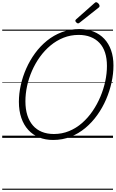

<svg xmlns="http://www.w3.org/2000/svg" viewBox="-20 -1248 1047 1738"><path d="M461 19Q390 19 333 -4.5Q276 -28 235.5 -72.5Q195 -117 173 -181Q151 -245 151 -327Q151 -400 168 -477Q185 -554 217.5 -627.5Q250 -701 297 -765.5Q344 -830 405 -879.5Q466 -929 540 -957Q614 -985 698 -985Q770 -985 827 -962Q884 -939 924 -896.5Q964 -854 985.5 -793Q1007 -732 1007 -655Q1007 -581 990 -502.5Q973 -424 940.5 -348.5Q908 -273 860.5 -206.5Q813 -140 752.5 -89.5Q692 -39 619 -10Q546 19 461 19ZM468 -35Q541 -35 605.5 -61.5Q670 -88 723.5 -135Q777 -182 818.5 -243Q860 -304 889 -373Q918 -442 933 -513Q948 -584 948 -651Q948 -719 931 -771.5Q914 -824 880.5 -859.5Q847 -895 799.5 -913.5Q752 -932 692 -932Q619 -932 555 -906.5Q491 -881 437 -836Q383 -791 341 -732.5Q299 -674 269.5 -606.5Q240 -539 225 -468.5Q210 -398 210 -331Q210 -260 227.5 -205Q245 -150 278 -112Q311 -74 359 -54.5Q407 -35 468 -35ZM687 -1036Q680 -1036 671 -1044.5Q662 -1053 662 -1060Q662 -1062 663 -1065Q664 -1068 668 -1072L834 -1219Q839 -1222 842 -1225Q845 -1228 849 -1228Q856 -1228 863.5 -1222.5Q871 -1217 876 -1209.5Q881 -1202 881 -1195Q881 -1191 880 -1187.5Q879 -1184 874 -1180L701 -1043Q696 -1040 693 -1038Q690 -1036 687 -1036ZM0 460H1003V470H0ZM0 -20H1003V0H0ZM0 -505H1003V-500H0ZM0 -980H1003V-970H0Z"/></svg>

Font: Playwrite NO Guides
Style: Regular
Weight: 400
Designer: Veronika Burian, José Scaglione
Foundry: TypeTogether
Version: Version 1.003